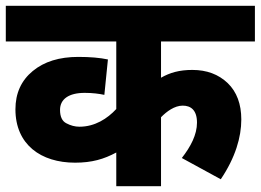

<svg xmlns="http://www.w3.org/2000/svg" viewBox="-20 -642 899 662"><path d="M858.9 -622.1H0V-499H380.9V-266.1C350.1 -232.9 307.1 -205.1 253.9 -205.1C238.8 -205.1 223.6 -209 209 -216.8C194.3 -224.1 187 -239.7 187 -263.2C187 -300.3 217.3 -321.8 272 -321.8C298.8 -321.8 321.8 -318.8 339.8 -314.9L352.1 -437C324.7 -442.9 290.5 -445.8 250 -445.8C184.6 -445.8 132.3 -429.7 92.8 -397C53.2 -364.3 33.2 -320.3 33.2 -265.1C33.2 -143.1 121.6 -81.1 238.8 -81.1C296.9 -81.1 338.4 -93.3 380.9 -116.2V0H535.2V-237.8C554.7 -257.8 582 -277.8 609.9 -277.8C637.7 -277.8 659.2 -262.7 659.2 -219.2C659.2 -177.7 637.7 -136.7 606.9 -97.2L741.2 -23.9C791.5 -98.6 812 -168.9 812 -230C812 -283.2 796.4 -325.2 765.1 -355.5C733.4 -385.7 692.9 -400.9 643.1 -400.9C598.6 -400.9 565.9 -391.6 535.2 -374V-499H858.9Z"/></svg>

Font: Noto Reveo Sans
Style: Regular
Weight: 800
Designer: Monotype Design Team
Foundry: Monotype Imaging Inc.
Version: Version 2.007